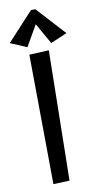

<svg xmlns="http://www.w3.org/2000/svg" viewBox="-124 -903 475 944"><g transform="rotate(-10 113.5 -431.0)"><path d="M57 -647 155 -652 144 -3 63 0ZM173 -685 114 -789 54 -685 -28 -720 103 -862H125L255 -720Z"/></g></svg>

Font: Fresca
Style: Regular
Weight: 400
Designer: Iván Moreno
Foundry: Fontstage
Version: Version 1.001